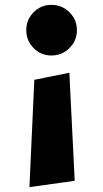

<svg xmlns="http://www.w3.org/2000/svg" viewBox="-20 -743 425 789"><path d="M191 -515Q148 -515 118 -545.5Q88 -576 88 -619Q88 -662 118 -692.5Q148 -723 191 -723Q235 -723 265.5 -692.5Q296 -662 296 -619Q296 -576 265.5 -545.5Q235 -515 191 -515ZM101 26 121 -415 265 -444 287 0Z"/></svg>

Font: Wittgenstein Black
Style: Regular
Weight: 900
Designer: Jörg Drees
Foundry: Jörg Drees
Version: Version 1.303; ttfautohint (v1.8.4.7-5d5b)